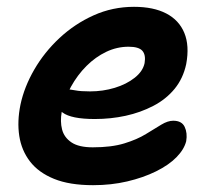

<svg xmlns="http://www.w3.org/2000/svg" viewBox="-20 -533 627 563"><path d="M253 10Q184 10 138.5 -8.5Q93 -27 68 -59.5Q43 -92 36.5 -134.5Q30 -177 40 -226Q51 -278 80.5 -329Q110 -380 154.5 -421.5Q199 -463 254.5 -488Q310 -513 373 -513Q430 -513 467.5 -493.5Q505 -474 520.5 -436.5Q536 -399 526 -345Q517 -303 492 -272.5Q467 -242 429.5 -222.5Q392 -203 348.5 -193.5Q305 -184 258 -184Q189 -184 163.5 -203Q138 -222 142 -244Q144 -258 152 -264.5Q160 -271 175 -271Q186 -271 201 -268Q216 -265 244 -265Q282 -265 316.5 -275.5Q351 -286 375 -305Q399 -324 404 -348Q408 -372 397.5 -384Q387 -396 357 -396Q323 -396 291.5 -381Q260 -366 233.5 -339.5Q207 -313 188 -278.5Q169 -244 161 -205Q156 -177 162 -153.5Q168 -130 189.5 -115.5Q211 -101 252 -101Q307 -101 344.5 -112.5Q382 -124 408 -140Q434 -156 453 -167.5Q472 -179 488 -179Q513 -179 521.5 -161Q530 -143 526 -119Q520 -95 497.5 -72Q475 -49 437.5 -30.5Q400 -12 353 -1Q306 10 253 10Z"/></svg>

Font: Shantell Sans SemiBold
Style: Italic
Weight: 600
Italic angle: -11°
Designer: Stephen Nixon, Anya Danilova, Shantell Martin
Foundry: Arrow Type
Version: Version 1.011;[c5ecc13dd]